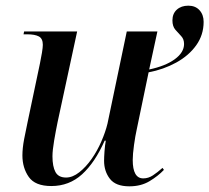

<svg xmlns="http://www.w3.org/2000/svg" viewBox="-20 -647 738 677"><path d="M436 10Q388 10 367.5 -16.5Q347 -43 347 -80Q347 -93 348.5 -113.5Q350 -134 353 -151H349Q315 -74 269.5 -32.5Q224 9 161 9Q104 9 81.5 -23Q59 -55 59 -99Q59 -124 65 -156Q71 -188 77 -215L121 -424Q125 -443 128 -461.5Q131 -480 131 -489Q131 -511 117 -518.5Q103 -526 76 -526H63L65 -536H252L183 -216Q177 -187 171 -152Q165 -117 165 -96Q165 -60 175.5 -40.5Q186 -21 213 -21Q236 -21 259.5 -39.5Q283 -58 303 -86.5Q323 -115 337.5 -148.5Q352 -182 359 -211L427 -536H535L506 -402Q563 -414 596 -438Q629 -462 629 -492Q629 -509 619 -519.5Q609 -530 598.5 -542Q588 -554 588 -575Q588 -599 603.5 -613Q619 -627 644 -627Q669 -627 683.5 -611Q698 -595 698 -570Q698 -524 672 -487.5Q646 -451 601.5 -426.5Q557 -402 504 -392L462 -190Q457 -168 452.5 -135.5Q448 -103 448 -83Q448 -18 485 -18Q503 -18 519 -28.5Q535 -39 553 -55L558 -48Q537 -26 507 -8Q477 10 436 10Z"/></svg>

Font: Noto Serif Display SemiCondensed Medium
Style: Italic
Weight: 500
Width: 4
Italic angle: -12°
Designer: Monotype Design Team
Foundry: Monotype Imaging Inc.
Version: Version 2.009